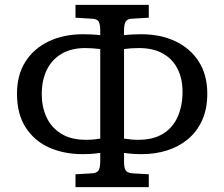

<svg xmlns="http://www.w3.org/2000/svg" viewBox="-20 -754 924 791"><path d="M291 17V-36L360 -40Q377 -41 385 -50.5Q393 -60 393 -91V-124Q386 -123 368 -121Q350 -119 319 -119Q244 -119 183 -146Q122 -173 86 -228.5Q50 -284 50 -368Q50 -445 84.5 -499.5Q119 -554 180.5 -583.5Q242 -613 323 -613Q341 -613 359.5 -612Q378 -611 393 -609V-630Q393 -651 387.5 -663.5Q382 -676 357 -677L291 -681V-734H593V-681L523 -677Q505 -676 498 -665.5Q491 -655 491 -626V-609Q506 -611 524.5 -612Q543 -613 561 -613Q642 -613 703.5 -583.5Q765 -554 799.5 -499.5Q834 -445 834 -368Q834 -305 812.5 -258Q791 -211 753.5 -180Q716 -149 667.5 -134Q619 -119 565 -119Q534 -119 516.5 -121Q499 -123 491 -124V-87Q491 -65 497 -53.5Q503 -42 525 -40L593 -36V17ZM335 -178Q352 -178 366 -179.5Q380 -181 393 -183V-552Q372 -554 360 -555Q348 -556 331 -556Q274 -556 234 -532.5Q194 -509 173 -466.5Q152 -424 152 -365Q152 -314 171.5 -271.5Q191 -229 231.5 -203.5Q272 -178 335 -178ZM549 -178Q612 -178 652.5 -203.5Q693 -229 712.5 -274Q732 -319 732 -375Q732 -430 711.5 -470.5Q691 -511 651 -533.5Q611 -556 553 -556Q537 -556 521 -555Q505 -554 491 -552V-183Q505 -181 518.5 -179.5Q532 -178 549 -178Z"/></svg>

Font: Literata Variable Black
Style: Regular
Weight: 900
Designer: Latin by Veronika Burian and Jose Scaglione. Greek by Irene Vlachou. Cyrillic by Vera Evstafieva.
Foundry: TypeTogether
Version: Version 3.021